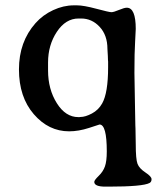

<svg xmlns="http://www.w3.org/2000/svg" viewBox="-20 -489 600 712"><path d="M158.2 -257.3V-227.5Q158.2 -158.2 190.7 -106.4Q223.1 -54.7 270.5 -54.7H274.4L278.3 -55.2Q296.4 -55.2 320.8 -68.1Q345.2 -81.1 358.9 -105.5Q380.9 -144.5 380.9 -239.7V-260.7L380.4 -266.1L379.9 -281.7L378.4 -307.6Q378.4 -358.4 349.6 -389.4Q320.8 -420.4 280.8 -420.4H271.5Q223.6 -420.4 190.9 -371.1Q158.2 -321.8 158.2 -257.3ZM534.7 189.5Q509.8 203.1 382.3 203.1H370.6Q329.6 203.1 329.6 185.5Q329.6 179.2 345.9 163.3Q362.3 147.5 369.1 128.2Q376 108.9 376 72.3Q376 -27.3 349.1 -27.3Q348.1 -27.3 310.1 -14.6Q271.5 -2 236.3 -2Q160.2 -2 105.2 -65.7Q50.3 -129.4 50.3 -231.7Q50.3 -334 111.8 -403.3Q138.7 -433.6 177 -451.4Q215.3 -469.2 253.9 -469.2H265.6Q290 -469.2 337.4 -456.5Q384.8 -443.8 393.1 -443.8Q401.4 -443.8 421.1 -452.1Q440.9 -460.4 450.2 -460.4Q483.4 -460.4 483.4 -381.8Q483.4 -370.6 481 -333.3Q478.5 -295.9 478.5 -218.8L481 -72.3L481.9 -24.4L482.4 -12.7L483.4 45.4Q483.4 101.6 490 118.7Q496.6 135.7 519.3 150.6Q542 165.5 542 175.5Q542 185.5 534.7 189.5Z"/></svg>

Font: Averia Serif
Style: Regular
Weight: 500
Version: Version 1.0